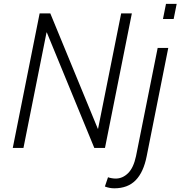

<svg xmlns="http://www.w3.org/2000/svg" viewBox="-20 -782 954 1015"><path d="M535 0H478.5L227.5 -610.5H226L104 0H47.5L189.5 -711H246L497 -101.5H498.5L620.5 -711H677ZM584 213.5Q559 213.5 534.5 204L551 155Q558.5 158 570.2 160Q582 162 591.5 162Q628 162 657 133.5Q686 105 699 43.5L813.5 -528.5H869.5L755.5 43.5Q739 128 697.2 170.8Q655.5 213.5 584 213.5ZM898 -681.5H841.5L857.5 -761.5H914Z"/></svg>

Font: Roberto Sans Light
Style: Italic
Weight: 300
Italic angle: -11°
Designer: Google
Version: Version 1.00;June 11, 2020;FontCreator 12.0.0.2522 64-bit; t